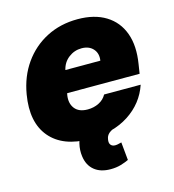

<svg xmlns="http://www.w3.org/2000/svg" viewBox="-108 -644 824 908"><g transform="rotate(-15 304.0 -190.0)"><path d="M264.2 9.9Q133.2 9.9 70.3 -64.6Q7.5 -139.2 29.8 -271.3Q44 -355.8 88.6 -419Q133.2 -482.2 201.2 -517.4Q269.2 -552.6 353.7 -552.6Q436.1 -552.6 491.3 -518.6Q546.5 -484.7 569.4 -422.1Q592.3 -359.4 578.1 -272.7L571 -227.3H216.3L214.5 -218.8Q208.1 -179.3 227.8 -153.6Q247.5 -127.8 291.2 -127.8Q321 -127.8 345.9 -140.3Q370.7 -152.7 383.5 -176.1H562.5Q533.7 -90.9 456 -40.5Q378.2 9.9 264.2 9.9ZM236.5 -335.2H407.7Q413 -370.4 392.9 -392.6Q372.9 -414.8 336.6 -414.8Q301.1 -414.8 272.9 -393.1Q244.7 -371.4 236.5 -335.2ZM322.4 173.3Q273.1 173.3 243.3 148.8Q213.4 124.3 207.4 79.5Q203.1 49 210.6 17.4Q218 -14.2 234.4 -38.7Q250.7 -63.2 272.7 -72.4L426.1 -24.1Q390.6 -13.5 370 -1.1Q349.4 11.4 346.6 32.7Q343 50.8 350.5 60.2Q358 69.6 372.2 69.6Q381.4 69.6 389 67.3Q396.7 65 403.4 63.9L411.9 152Q396.7 159.4 373.8 166.4Q350.9 173.3 322.4 173.3Z"/></g></svg>

Font: Inter UI Black
Style: Italic
Weight: 900
Italic angle: -9.39999°
Designer: Rasmus Andersson
Foundry: rsms
Version: 3.2;8d6f07862